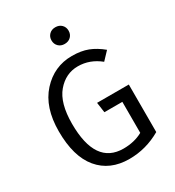

<svg xmlns="http://www.w3.org/2000/svg" viewBox="-213 -1023 1055 1158"><g transform="rotate(-30 314.0 -444.0)"><path d="M353 -900Q380 -900 396.5 -883.5Q413 -867 413 -842Q413 -817 396.5 -800.5Q380 -784 353 -784Q327 -784 310.5 -800.5Q294 -817 294 -842Q294 -867 310.5 -883.5Q327 -900 353 -900ZM353 -700Q417 -700 463.5 -682Q510 -664 556 -626L505 -572Q436 -628 353 -628Q268 -628 209 -558.5Q150 -489 150 -345Q150 -60 345 -60Q421 -60 479 -92V-308H354L344 -379H565V-48Q461 12 345 12Q210 12 134 -79Q58 -170 58 -345Q58 -512 143.5 -606Q229 -700 353 -700Z"/></g></svg>

Font: FiraGO Book
Style: Regular
Weight: 350
Designer: bBox Type
Foundry: bBox Type GmbH
Version: Version 1.001;PS 001.001;hotconv 1.0.88;makeotf.lib2.5.64775